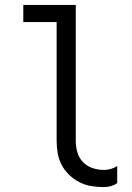

<svg xmlns="http://www.w3.org/2000/svg" viewBox="-20 -755 540 783"><path d="M404 8Q378 8 353 4Q328 0 305 -11.5Q282 -23 263 -41Q244 -59 232 -81.5Q220 -104 215.5 -129Q211 -154 211 -180V-665H75V-735H289V-180Q289 -157 295.5 -134Q302 -111 318.5 -94Q335 -77 357.5 -69.5Q380 -62 404 -62Q418 -62 432 -66Q446 -70 458 -78V-8Q446 0 432 4Q418 8 404 8Z"/></svg>

Font: Iosevka Custom
Style: Regular
Weight: 400
Monospace: yes
Designer: Belleve Invis
Foundry: Belleve Invis
Version: Version 32.5.0; ttfautohint (v1.8.4)